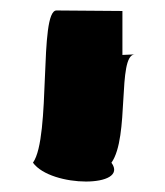

<svg xmlns="http://www.w3.org/2000/svg" viewBox="-20 -621 315 367"><path d="M43 -310C78 -262 228 -262 193 -310C228 -359 204 -514 237 -517L214 -516V-600L88 -601C54 -601 78 -359 43 -310ZM238 -517C238 -517 237 -517 237 -517C237 -517 238 -517 238 -517Z"/></svg>

Font: bitstorm
Style: ext
Weight: 400
Version: Version 0.2